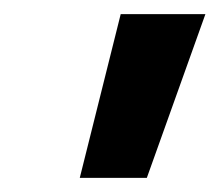

<svg xmlns="http://www.w3.org/2000/svg" viewBox="-20 -775 311 272"><path d="M93 -523 151 -755H271L188 -523Z"/></svg>

Font: DM Sans 11pt ExtraBold
Style: Italic
Weight: 800
Italic angle: -10°
Version: Version 4.004;gftools[0.9.30]